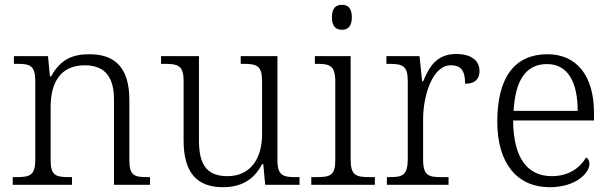

<svg xmlns="http://www.w3.org/2000/svg" viewBox="-20 -770 2547 800"><path d="M33 0H280V-32H270C213 -32 191 -38 191 -102V-326C191 -414 224 -498 333 -498C423 -498 455 -442 455 -354V0H605V-32H595C537 -32 519 -39 519 -105V-353C519 -485 462 -544 353 -544C284 -544 234 -525 193 -452H188L180 -536H38V-504H53C104 -504 127 -497 127 -433V-105C127 -39 105 -32 47 -32H33Z M909 10C985 10 1038 -21 1072 -86H1077L1085 0H1228V-32H1211C1160 -32 1136 -39 1136 -102V-536H983V-504H993C1050 -504 1072 -497 1072 -431V-210C1072 -112 1026 -36 927 -36C833 -36 809 -96 809 -186V-536H651V-504H665C722 -504 745 -497 745 -433V-185C745 -50 801 10 909 10Z M1405 -646C1428 -646 1446 -658 1446 -698C1446 -738 1428 -750 1405 -750C1381 -750 1363 -738 1363 -698C1363 -658 1381 -646 1405 -646ZM1277 0H1542V-32H1521C1463 -32 1441 -39 1441 -105V-536H1292V-504H1302C1353 -504 1377 -497 1377 -431V-102C1377 -38 1355 -32 1297 -32H1277Z M1592 0H1849V-32H1818C1767 -32 1743 -38 1743 -104V-274C1743 -372 1782 -498 1858 -498C1900 -498 1918 -477 1918 -421C1961 -421 1978 -443 1978 -474C1978 -517 1944 -545 1881 -545C1798 -545 1768 -490 1743 -431H1739L1728 -536H1590V-504H1599C1657 -504 1679 -497 1679 -433V-107C1679 -39 1656 -32 1604 -32H1592Z M2270 10C2381 10 2436 -50 2436 -87C2436 -101 2430 -110 2422 -114C2398 -72 2351 -36 2279 -36C2179 -36 2119 -110 2118 -268H2455V-299C2455 -457 2381 -544 2261 -544C2127 -544 2052 -451 2052 -263C2052 -89 2135 10 2270 10ZM2387 -308H2120C2127 -431 2168 -503 2259 -503C2348 -503 2387 -425 2387 -308Z"/></svg>

Font: Noto Serif Lao Light
Style: Regular
Weight: 300
Designer: Monotype Design Team
Foundry: Monotype Imaging Inc.
Version: Version 2.003